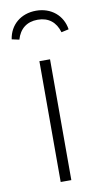

<svg xmlns="http://www.w3.org/2000/svg" viewBox="-85 -776 434 817"><g transform="rotate(-10 132.0 -368.0)"><path d="M132 -736C66 -736 18 -695 9 -634L41 -627C54 -672 85 -697 132 -697C179 -697 210 -672 223 -627L255 -634C246 -695 197 -736 132 -736ZM155 -522H109V0H155Z"/></g></svg>

Font: Fira Sans ExtraLight
Style: Regular
Weight: 200
Designer: bBox Type GmbH & Carrois Corporate GbR & Edenspiekermann AG
Foundry: bBox Type GmbH & Carrois Corporate GbR & Edenspiekermann AG
Version: Version 4.300;PS 004.300;hotconv 1.0.88;makeotf.lib2.5.64775